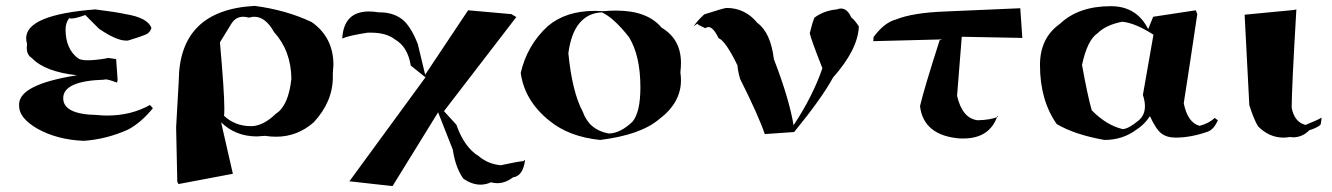

<svg xmlns="http://www.w3.org/2000/svg" viewBox="-20 -533 4530 653"><path d="M264 -54Q173 -58 106 -96Q45 -132 45 -172V-178Q45 -246 242 -277Q133 -289 89 -335Q71 -346 71 -370L72 -384Q69 -394 69 -403Q69 -443 128 -467.5Q187 -492 304 -501Q376 -492 407 -485Q482 -473 495 -438Q491 -422 474.5 -415Q458 -408 415 -395H408Q376 -395 317 -435L270 -482Q238 -470 222 -470L215 -471Q203 -455 203 -433Q203 -367 245 -335Q254 -328 279 -328Q304 -328 345 -335L344 -336H345Q350 -336 375 -332L380 -261L378 -252Q349 -263 339 -263Q336 -263 335 -262Q195 -258 195 -199Q195 -144 309 -142Q327 -140 344 -140Q426 -140 490 -176L500 -165Q459 -115 415 -92Q341 -59 264 -54Z M587 93 583 85 579 -100 588 -259Q590 -499 846 -513Q953 -499 1040 -458Q1114 -406 1114 -312L1112 -285V-271Q1112 -187 1047 -117Q991 -68 919 -68Q901 -68 881 -71L854 -69Q781 -69 732 -117L772 58ZM839 -104Q878 -107 918 -146Q961 -173 971 -265Q970 -360 912 -424Q883 -476 845 -476Q836 -476 827 -473Q816 -476 807 -476Q782 -476 767 -452.5Q752 -429 728 -389Q743 -221 743 -164Q743 -146 742 -139Q780 -104 833 -104Z M1315 100 1164 83 1168 84 1427 -270 1377 -310Q1367 -374 1323 -399Q1294 -422 1240 -422H1231Q1166 -412 1144 -402Q1149 -494 1235 -494Q1250 -494 1268 -491H1272Q1315 -491 1345.5 -469Q1376 -447 1401 -383L1426 -279L1572 -498L1719 -485L1736 -475L1490 -155L1532 -109Q1559 -32 1608 -2Q1640 25 1683 29Q1743 16 1760 15L1766 10Q1759 66 1725 70Q1699 90 1671 90Q1661 90 1650 87Q1632 95 1614 95Q1586 95 1556 75Q1529 37 1520 -24L1470 -151Z M2021 -57Q1915 -68 1849 -122Q1764 -190 1751 -285Q1773 -380 1843 -444Q1904 -496 2003 -496L2033 -495Q2055 -497 2075 -497Q2182 -497 2230 -439Q2296 -400 2296 -319Q2296 -304 2294 -287Q2296 -273 2296 -260Q2296 -183 2221 -127Q2158 -74 2021 -57ZM2050 -79Q2089 -79 2131 -119Q2158 -151 2158 -236Q2158 -344 2119 -407Q2068 -472 2027 -491Q1980 -489 1951 -454.5Q1922 -420 1913 -352Q1926 -220 1962 -153Q1984 -91 2050 -79Z M2581 -77Q2561 -137 2497 -265Q2490 -289 2488 -311Q2447 -395 2424 -403Q2406 -441 2389 -441Q2384 -441 2379 -437Q2352 -449 2352 -452V-453L2339 -443Q2350 -461 2375 -484Q2443 -506 2451 -506Q2514 -506 2556 -455Q2601 -422 2612 -332Q2664 -197 2679 -107Q2745 -207 2777 -301Q2738 -400 2734 -420Q2743 -457 2750 -473Q2782 -497 2826 -501Q2834 -504 2840 -504Q2862 -504 2875 -474Q2887 -465 2901 -443Q2898 -365 2813 -269Q2775 -199 2681 -84Z M3256 -62H3245Q3121 -72 3109 -172Q3122 -229 3178 -403L3176 -399Q3176 -397 3178 -397L3185 -399L2950 -393L2951 -407Q2988 -457 3028 -467Q3085 -490 3196 -494L3450 -505L3457 -404L3251 -408L3235 -207Q3253 -130 3305 -124Q3349 -125 3375 -136L3372 -138Q3346 -62 3256 -62Z M3736 -57Q3635 -75 3574 -111Q3517 -192 3517 -312Q3517 -404 3585 -452Q3648 -512 3758 -512Q3846 -512 3885 -434L3902 -476L4047 -498L4052 -485Q4022 -283 4006 -182Q4019 -116 4060 -105Q4093 -114 4111 -132L4122 -124Q4108 -92 4087 -85Q4030 -65 3978 -65Q3948 -65 3929.5 -79.5Q3911 -94 3891 -138Q3872 -109 3845 -92Q3798 -57 3736 -57ZM3798 -94Q3817 -94 3852 -123Q3874 -141 3874 -172Q3874 -189 3867 -210L3903 -415Q3839 -456 3796 -459Q3741 -448 3713 -420Q3678 -397 3660 -312Q3679 -207 3693 -158Q3743 -107 3798 -94Z M4345 -65Q4297 -65 4259 -103Q4246 -123 4229 -175L4213 -483L4380 -499L4389 -501Q4373 -229 4373 -167Q4382 -118 4420 -108Q4462 -125 4475 -133L4472 -111Q4467 -101 4433 -90Q4409 -66 4378 -66L4366 -67Q4355 -65 4345 -65Z"/></svg>

Font: Xiangcui Kesong Xiangcui Kesong
Style: Regular
Weight: 400
Version: Version 1.501;March 28, 2024;FontCreator 14.0.0.2814 64-bit